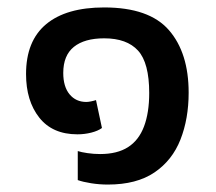

<svg xmlns="http://www.w3.org/2000/svg" viewBox="-20 -485 581 516"><path d="M270 11Q247 11 225 7.5Q203 4 189 -1V-79Q198 -76 215 -73.5Q232 -71 249 -71Q295 -71 324 -89.5Q353 -108 367 -145Q381 -182 381 -235Q381 -316 351 -349Q321 -382 260 -382Q207 -382 178.5 -359Q150 -336 150 -289Q150 -252 167 -231.5Q184 -211 212 -211Q217 -211 224.5 -212.5Q232 -214 238 -216L254 -141Q243 -133 225 -128.5Q207 -124 188 -124Q121 -124 85.5 -169Q50 -214 50 -286Q50 -375 104 -420Q158 -465 260 -465Q381 -465 434 -404Q487 -343 487 -236Q487 -166 465 -110Q443 -54 395 -21.5Q347 11 270 11Z"/></svg>

Font: Noto Sans Thai Medium
Style: Regular
Weight: 500
Designer: Monotype Design Team
Foundry: Monotype Imaging Inc.
Version: Version 2.001